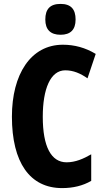

<svg xmlns="http://www.w3.org/2000/svg" viewBox="-20 -953 534 983"><path d="M290 -933C236 -933 212 -906 212 -853C212 -801 239 -775 290 -775C341 -775 367 -801 367 -853C367 -905 344 -933 290 -933ZM314 -593C356 -593 392 -577 428 -552L470 -677C417 -709 361 -724 302 -724C137 -724 41 -572 41 -356C41 -121 133 10 298 10C354 10 404 -2 447 -27V-163C407 -140 366 -122 321 -122C242 -122 199 -202 199 -355C199 -497 238 -593 314 -593Z"/></svg>

Font: Noto Sans Georgian ExtraCondensed ExtraBold
Style: Regular
Weight: 800
Width: 2
Designer: Monotype Design Team, Akaki Razmadze
Foundry: Google LLC
Version: Version 2.005